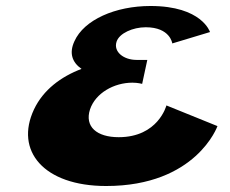

<svg xmlns="http://www.w3.org/2000/svg" viewBox="-20 -604 767 641"><path d="M681.1 -497C681.1 -497 654.4 -584 482.4 -584C365.4 -584 260.3 -538 228.3 -466C210.3 -427 220.6 -396 252.2 -374C183.3 -348 124.5 -304 93.6 -239C28.5 -101 125.4 17 334.4 17C635.4 17 706 -183 706 -183L535.6 -252C535.6 -252 508.3 -146 376.3 -146C303.3 -146 261.7 -181 280.6 -239C298.8 -293 360.2 -328 422.2 -328C440.2 -328 454.6 -324 454.6 -324L471.8 -404H435.8C392.8 -404 358 -431 369.2 -465C378.4 -493 423.5 -513 466.5 -513C548.5 -513 555.2 -459 555.2 -459Z"/></svg>

Font: Hussar Milosc
Style: Obl
Weight: 700
Foundry: Cannot Into Space Fonts
Version: Version 1.02